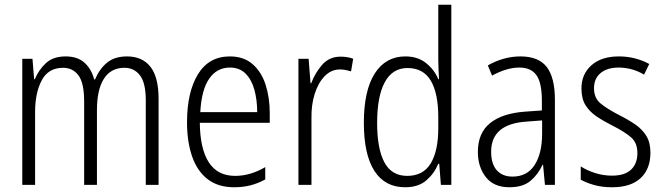

<svg xmlns="http://www.w3.org/2000/svg" viewBox="-20 -780 2800 810"><path d="M516 -542Q580 -542 614.5 -498.5Q649 -455 649 -363V0H595V-357Q595 -430 570.5 -462Q546 -494 505 -494Q448 -494 418.5 -448Q389 -402 389 -316V0H335V-352Q335 -430 311 -462Q287 -494 246 -494Q184 -494 156 -441Q128 -388 128 -307V0H74V-532H117L124 -446H127Q143 -485 173.5 -513.5Q204 -542 257 -542Q308 -542 337.5 -514.5Q367 -487 377 -445H381Q400 -490 432 -516Q464 -542 516 -542Z M950 -542Q1008 -542 1045.5 -509.5Q1083 -477 1100.5 -422.5Q1118 -368 1118 -303V-262H823Q824 -152 861 -95Q898 -38 972 -38Q1036 -38 1099 -75V-23Q1070 -7 1038 1.5Q1006 10 968 10Q900 10 856 -24Q812 -58 790.5 -120Q769 -182 769 -264Q769 -391 815 -466.5Q861 -542 950 -542ZM950 -495Q895 -495 862.5 -448Q830 -401 825 -307H1065Q1065 -359 1053 -402Q1041 -445 1015.5 -470Q990 -495 950 -495Z M1417 -541Q1430 -541 1444 -539Q1458 -537 1470 -532L1461 -479Q1451 -482 1439 -484.5Q1427 -487 1414 -487Q1377 -487 1349.5 -458.5Q1322 -430 1307.5 -383.5Q1293 -337 1294 -282V0H1239V-532H1282L1290 -429H1293Q1309 -472 1339 -506.5Q1369 -541 1417 -541Z M1689 10Q1604 10 1559.5 -59Q1515 -128 1515 -262Q1515 -398 1561 -470Q1607 -542 1690 -542Q1743 -542 1778 -513.5Q1813 -485 1829 -446H1832Q1831 -468 1830 -488.5Q1829 -509 1829 -527V-760H1884V0H1840L1833 -89H1829Q1812 -48 1778.5 -19Q1745 10 1689 10ZM1698 -38Q1765 -38 1797 -90.5Q1829 -143 1829 -240V-286Q1829 -386 1797.5 -439.5Q1766 -493 1699 -493Q1636 -493 1603.5 -433.5Q1571 -374 1571 -261Q1571 -153 1601.5 -95.5Q1632 -38 1698 -38Z M2176 -542Q2252 -542 2286.5 -497.5Q2321 -453 2321 -359V0H2279L2271 -85H2269Q2250 -44 2218 -17Q2186 10 2129 10Q2063 10 2029.5 -33Q1996 -76 1996 -139Q1996 -219 2047.5 -260.5Q2099 -302 2195 -309L2266 -314V-355Q2266 -431 2243 -463Q2220 -495 2171 -495Q2118 -495 2056 -461L2038 -504Q2069 -522 2104 -532Q2139 -542 2176 -542ZM2201 -267Q2052 -257 2052 -140Q2052 -88 2076 -61.5Q2100 -35 2142 -35Q2204 -35 2235.5 -84Q2267 -133 2267 -216V-272Z M2724 -136Q2724 -67 2682.5 -28.5Q2641 10 2563 10Q2520 10 2486.5 0.5Q2453 -9 2430 -22V-78Q2456 -61 2490.5 -50Q2525 -39 2562 -39Q2616 -39 2642.5 -64.5Q2669 -90 2669 -134Q2669 -177 2643 -200Q2617 -223 2564 -250Q2526 -269 2496.5 -289Q2467 -309 2450 -336.5Q2433 -364 2433 -407Q2433 -467 2475 -504.5Q2517 -542 2591 -542Q2627 -542 2659.5 -533.5Q2692 -525 2719 -510L2697 -465Q2675 -479 2647 -487Q2619 -495 2590 -495Q2542 -495 2514 -472Q2486 -449 2486 -408Q2486 -367 2512.5 -344.5Q2539 -322 2593 -294Q2631 -275 2660 -255Q2689 -235 2706.5 -207Q2724 -179 2724 -136Z"/></svg>

Font: Noto Sans Sinhala UI Condensed Light
Style: Regular
Weight: 300
Width: 3
Designer: Jelle Bosma - Monotype Design Team
Foundry: Monotype Imaging Inc.
Version: Version 2.006; ttfautohint (v1.8.4.7-5d5b)